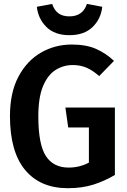

<svg xmlns="http://www.w3.org/2000/svg" viewBox="-20 -954 655 989"><path d="M329.7 15.4Q187.2 15.4 109.2 -78.7Q31.3 -172.8 31.3 -355.9Q31.3 -476.9 74.9 -559Q118.5 -641 190.8 -682.8Q263.1 -724.6 349.2 -724.6Q424.1 -724.6 474.9 -702.1Q525.6 -679.5 567.2 -640.5L490.8 -562.1Q458.5 -590.8 426.7 -604.9Q394.9 -619 354.9 -619Q306.2 -619 265.6 -593.1Q225.1 -567.2 201.3 -509.2Q177.4 -451.3 177.4 -354.9Q177.4 -210.3 216.2 -150.5Q254.9 -90.8 333.3 -90.8Q362.6 -90.8 388.7 -97.4Q414.9 -104.1 437.9 -116.4V-297.4H331.3L316.9 -400H571.8V-52.8Q520.5 -22.1 461.8 -3.3Q403.1 15.4 329.7 15.4ZM337.4 -772.8Q262.1 -772.8 219.5 -814.6Q176.9 -856.4 169.7 -919L248.7 -933.8Q259 -902.1 280.5 -885.9Q302.1 -869.7 337.4 -869.7Q406.7 -869.7 427.7 -933.8L506.7 -919Q500 -856.4 456.7 -814.6Q413.3 -772.8 337.4 -772.8Z"/></svg>

Font: Fira Code SemiBold
Style: Regular
Weight: 600
Designer: Carrois Corporate, Edenspiekermann AG, Nikita Prokopov
Foundry: Carrois Corporate, Edenspiekermann AG, Nikita Prokopov
Version: Version 6.002